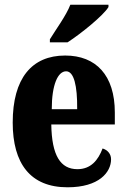

<svg xmlns="http://www.w3.org/2000/svg" viewBox="-20 -786 539 816"><path d="M192 -619V-606H267C326 -644 420 -721 441 -756V-766H279C262 -721 217 -660 192 -619ZM267 10C401 10 452 -54 452 -109C452 -133 436 -149 416 -155C397 -105 366 -67 309 -67C237 -67 200 -125 198 -257H468V-308C468 -466 388 -550 257 -550C115 -550 34 -453 34 -265C34 -91 109 10 267 10ZM308 -322H200C200 -426 226 -483 261 -483C294 -483 309 -423 308 -322Z"/></svg>

Font: Noto Serif Georgian ExtraCondensed Black
Style: Regular
Weight: 900
Width: 2
Designer: Monotype Design Team, Akaki Razmadze
Foundry: Google LLC
Version: Version 2.003